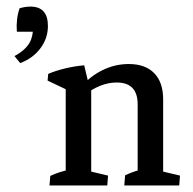

<svg xmlns="http://www.w3.org/2000/svg" viewBox="-20 -569 593 589"><path d="M42 -375.5 24.4 -397Q57.6 -414.6 71.3 -439Q82 -458.5 82 -491.7L102.5 -471.7H31.7Q28.8 -511.2 40 -543.5Q46.9 -545.9 56.4 -547.4Q65.9 -548.8 73.2 -548.8Q127 -548.8 127 -489.3Q127 -451.7 104 -420.9Q81.1 -390.1 42 -375.5ZM402.3 -2.9V-249Q402.3 -315.9 337.9 -315.9Q287.1 -315.9 235.4 -274.9L225.6 -299.3Q255.4 -334.5 293.9 -353.5Q332.5 -372.6 375 -372.6Q425.8 -372.6 453.1 -344.5Q480.5 -316.4 480.5 -264.2V-2.9ZM181.6 -2.9V-329.1L259.8 -308.6V-2.9ZM131.8 0 134.3 -29.3Q148.4 -36.1 162.6 -40.5Q176.8 -44.9 190.9 -48.3L181.6 -12.2V-79.1H259.8V-12.2L252 -44.4L311.5 -30.3L309.1 0ZM361.3 0 363.8 -31.2Q374 -36.1 385.7 -40.5Q397.5 -44.9 411.6 -48.3L402.3 -12.2V-79.1H480.5V-12.2L472.7 -44.4L532.2 -30.3L529.8 0ZM181.6 -248.5V-311L193.4 -289.6L126 -321.8L127.9 -342.3Q149.4 -351.6 177.7 -358.6Q206.1 -365.7 238.3 -368.7L256.8 -291Z"/></svg>

Font: Markazi Text
Style: Regular
Weight: 400
Designer: Borna Izadpanah (Arabic designer), Fiona Ross (Arabic design director) and Florian Runge (Latin designer)
Foundry: Borna Izadpanah and Florian Runge
Version: Version 1.000